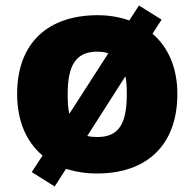

<svg xmlns="http://www.w3.org/2000/svg" viewBox="-20 -618 705 695"><path d="M622 -278C622 -374 588 -448 532 -496L565 -547L483 -598L448 -544C414 -556 375 -563 334 -563C152 -563 42 -461 42 -278C42 -179 76 -104 134 -55L95 5L178 57L219 -7C253 4 291 10 331 10C512 10 622 -93 622 -278ZM225 -278C225 -379 253 -431 332 -431C347 -431 360 -429 372 -425L231 -206C226 -227 225 -250 225 -278ZM439 -278C439 -176 414 -122 333 -122C319 -122 307 -123 296 -126L434 -342C438 -324 439 -302 439 -278Z"/></svg>

Font: Noto Sans Arabic UI Bk
Style: Regular
Weight: 900
Designer: Monotype Design Team, Nadine Chahine and Nizar Qandah
Foundry: Monotype Imaging Inc.
Version: Version 2.010